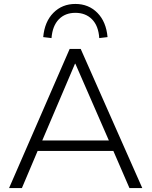

<svg xmlns="http://www.w3.org/2000/svg" viewBox="-20 -953 768 973"><path d="M26 0 333 -705H389L701 0H636L548 -203L577 -188H143L177 -203L91 0ZM360 -630 189 -229 166 -241H554L537 -229L362 -630ZM241 -760 199 -765Q206 -843 250.5 -888Q295 -933 362 -933Q429 -933 473.5 -888Q518 -843 525 -765L483 -760Q479 -822 446.5 -855Q414 -888 362 -888Q310 -888 278 -855Q246 -822 241 -760Z"/></svg>

Font: Mulish ExtraLight Light
Style: Regular
Weight: 300
Version: Version 3.603